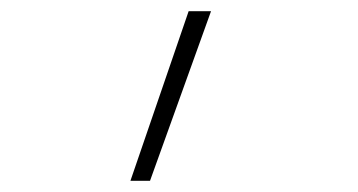

<svg xmlns="http://www.w3.org/2000/svg" viewBox="-20 -153 640 343"><path d="M213 170 317 -133H357L248 170Z"/></svg>

Font: M PLUS Code Latin Expanded ExtraLight
Style: Regular
Weight: 250
Width: 7
Designer: Coji Morishita
Foundry: UNDERFOREST DESIGN
Version: Version 1.002; ttfautohint (v1.8.3)